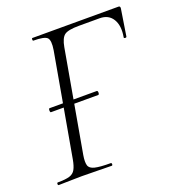

<svg xmlns="http://www.w3.org/2000/svg" viewBox="-117 -720 749 815"><g transform="rotate(-20 257.5 -312.5)"><path d="M85 -302Q83 -302 82 -306.5Q81 -311 82 -315.5Q83 -320 85 -320H299Q302 -320 303 -315.5Q304 -311 303 -306.5Q302 -302 299 -302ZM11 0Q7 0 7 -6Q7 -12 11 -12Q46 -12 64 -17.5Q82 -23 90.5 -38.5Q99 -54 104 -82L186 -545Q193 -588 181 -600.5Q169 -613 119 -613Q116 -613 116 -619Q116 -625 119 -625H508Q516 -625 515 -615L496 -494Q495 -490 489 -490.5Q483 -491 484 -495Q493 -545 474.5 -575.5Q456 -606 416 -606H322Q273 -606 256.5 -593.5Q240 -581 233 -542L152 -84Q147 -54 151.5 -38.5Q156 -23 179 -17.5Q202 -12 250 -12Q254 -12 254 -6Q254 0 250 0Q221 0 187.5 -1Q154 -2 115 -2Q85 -2 58 -1Q31 0 11 0Z"/></g></svg>

Font: Cormorant Infant Light
Style: Italic
Weight: 300
Italic angle: -10°
Designer: Christian Thalmann (Catharsis Fonts)
Foundry: Catharsis Fonts
Version: Version 4.001